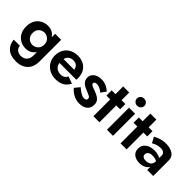

<svg xmlns="http://www.w3.org/2000/svg" viewBox="71 -1651 2827 2827"><g transform="rotate(45 1484.5 -237.5)"><path d="M168 -234Q168 -296 204.5 -329Q241 -362 292 -362Q320 -362 347.5 -347.5Q375 -333 393.5 -304.5Q412 -276 412 -234Q412 -192 393.5 -163.5Q375 -135 347.5 -120.5Q320 -106 292 -106Q241 -106 204.5 -139.5Q168 -173 168 -234ZM33 -234Q33 -157 64 -104.5Q95 -52 145.5 -25Q196 2 254 2Q358 2 412 -81V-10Q412 37 394.5 68Q377 99 348 114Q319 129 286 129Q235 129 203.5 102.5Q172 76 169 32H42Q48 123 109.5 180Q171 237 292 237Q358 237 414 211Q470 185 503.5 130.5Q537 76 537 -10V-460H412V-387Q358 -470 254 -470Q196 -470 145.5 -443Q95 -416 64 -363.5Q33 -311 33 -234Z M760 -202H1110Q1112 -213 1112 -221.5Q1112 -230 1112 -236Q1112 -309 1082.5 -361Q1053 -413 1000.5 -441.5Q948 -470 880 -470Q782 -470 717 -417.5Q652 -365 638 -280Q636 -268 635 -255.5Q634 -243 634 -230Q634 -161 666.5 -106.5Q699 -52 755.5 -21Q812 10 884 10Q948 10 989.5 -6Q1031 -22 1058.5 -50Q1086 -78 1106 -115L996 -155Q980 -124 955 -108Q930 -92 890 -92Q841 -92 804.5 -119.5Q768 -147 760 -202ZM763 -284Q771 -327 802 -350.5Q833 -374 878 -374Q925 -374 951.5 -350Q978 -326 985 -284Z M1233 -170 1169 -92Q1205 -45 1262 -14.5Q1319 16 1388 16Q1466 16 1512.5 -21Q1559 -58 1559 -130Q1559 -172 1541 -198.5Q1523 -225 1494 -242Q1465 -259 1432 -272Q1405 -283 1379 -291.5Q1353 -300 1336.5 -311Q1320 -322 1320 -338Q1320 -372 1374 -372Q1402 -372 1433.5 -357Q1465 -342 1493 -316L1550 -394Q1520 -427 1471.5 -448.5Q1423 -470 1365 -470Q1320 -470 1283 -454Q1246 -438 1224 -409Q1202 -380 1202 -342Q1202 -299 1221 -271.5Q1240 -244 1270 -227Q1300 -210 1332 -198Q1371 -183 1401.5 -167.5Q1432 -152 1432 -126Q1432 -88 1378 -88Q1350 -88 1312 -111Q1274 -134 1233 -170Z M1668 -620V-460H1589V-350H1668V0H1794V-350H1874V-460H1794V-620Z M1950 -460V0H2076V-460ZM1936 -638Q1936 -607 1958.5 -585.5Q1981 -564 2014 -564Q2047 -564 2069.5 -585.5Q2092 -607 2092 -638Q2092 -670 2069.5 -691Q2047 -712 2014 -712Q1981 -712 1958.5 -691Q1936 -670 1936 -638Z M2233 -620V-460H2154V-350H2233V0H2359V-350H2439V-460H2359V-620Z M2559 -328Q2576 -339 2614.5 -354.5Q2653 -370 2702 -370Q2740 -370 2764 -353Q2788 -336 2788 -305V-251Q2766 -262 2734.5 -271.5Q2703 -281 2667 -281Q2578 -281 2523.5 -240.5Q2469 -200 2469 -129Q2469 -62 2514.5 -26Q2560 10 2633 10Q2685 10 2726.5 -9.5Q2768 -29 2788 -66V0H2913V-326Q2913 -397 2856.5 -434.5Q2800 -472 2711 -472Q2649 -472 2598 -454.5Q2547 -437 2511 -418ZM2599 -137Q2599 -169 2623.5 -187.5Q2648 -206 2693 -206Q2748 -206 2788 -185V-184Q2788 -126 2755 -103Q2722 -80 2675 -80Q2642 -80 2620.5 -94.5Q2599 -109 2599 -137Z"/></g></svg>

Font: Jost-600-Semi-PL
Style: Regular
Weight: 600
Version: Version 3.300; ttfautohint (v0.97) -l 8 -r 50 -G 200 -x 14 -